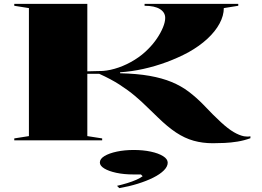

<svg xmlns="http://www.w3.org/2000/svg" viewBox="-20 -728 1357 996"><path d="M1084 15Q1031 15 984.5 2Q938 -11 893.5 -40.5Q849 -70 800 -118Q772 -144 743.5 -172.5Q715 -201 680 -230.5Q645 -260 600 -289Q555 -318 495 -345H433V-22L510 -10V0H54V-10L130 -22V-686L54 -698V-708H433V-358Q449 -358 471.5 -359Q494 -360 514 -360Q553 -363 596 -378Q639 -393 679 -418Q719 -443 749 -474Q775 -500 794.5 -529Q814 -558 825.5 -586Q837 -614 837 -635Q837 -664 809.5 -681Q782 -698 730 -698V-708H1216V-698L1141 -686Q1141 -647 1119 -606Q1097 -565 1056 -527Q1015 -489 958 -457Q904 -428 844.5 -406Q785 -384 724 -370.5Q663 -357 603 -353V-348Q691 -346 756 -334.5Q821 -323 870.5 -302.5Q920 -282 959.5 -252Q999 -222 1035 -185Q1087 -130 1125 -95Q1163 -60 1192 -43Q1221 -26 1246 -21Q1264 -18 1279 -21V-11Q1246 1 1212 6.5Q1178 12 1145 13.5Q1112 15 1084 15ZM599 248 587 236Q613 230 639.5 222Q666 214 687.5 204.5Q709 195 720 186L711 177H673Q623 177 583.5 168.5Q544 160 521 146Q498 132 498 115Q498 96 522 81.5Q546 67 586 58.5Q626 50 674 50Q722 50 762 58.5Q802 67 826 82Q850 97 850 116Q850 136 830 156Q810 176 775 193.5Q740 211 695 225Q650 239 599 248Z"/></svg>

Font: Kalnia Expanded Medium
Style: Regular
Weight: 500
Width: 7
Designer: Frida Medrano
Foundry: Frida Medrano
Version: Version 1.105